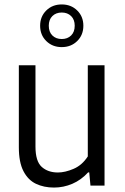

<svg xmlns="http://www.w3.org/2000/svg" viewBox="-20 -837 562 866"><path d="M223.5 9Q178 9 142.2 -8Q106.5 -25 85.8 -65Q65 -105 65 -172.5V-542.5H140V-176Q140 -109.5 168.2 -84.2Q196.5 -59 241 -59Q273.5 -59 312 -75.5Q350.5 -92 376 -131.5V-542.5H451.5V0H388L382.5 -59.5H377.5Q346 -25 306.2 -8Q266.5 9 223.5 9ZM258.5 -624.5Q216.5 -624.5 188.8 -651.8Q161 -679 161 -721Q161 -762.5 188.8 -789.8Q216.5 -817 258.5 -817Q300.5 -817 328.2 -789.8Q356 -762.5 356 -721Q356 -679 328.2 -651.8Q300.5 -624.5 258.5 -624.5ZM258.5 -661Q284.5 -661 300.8 -677Q317 -693 317 -721Q317 -748.5 300.8 -764.5Q284.5 -780.5 258.5 -780.5Q232.5 -780.5 216.2 -764.5Q200 -748.5 200 -721Q200 -693 216.2 -677Q232.5 -661 258.5 -661Z"/></svg>

Font: Encode Sans Semi Condensed
Style: Regular
Weight: 400
Width: 4
Designer: Multiple Designers
Foundry: Impallari Type
Version: Version 3.000; ttfautohint (v1.8.3) -l 8 -r 50 -G 200 -x 14 